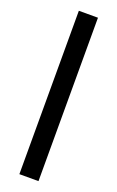

<svg xmlns="http://www.w3.org/2000/svg" viewBox="-149 -799 512 839"><g transform="rotate(20 107.0 -380.0)"><path d="M151.9 0H63V-759.8H151.9Z"/></g></svg>

Font: Open Sans Condensed Medium
Style: Regular
Weight: 500
Width: 3
Designer: Monotype Design Team
Foundry: Monotype Imaging Inc.
Version: Version 3.000